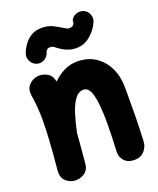

<svg xmlns="http://www.w3.org/2000/svg" viewBox="-166 -939 920 1120"><g transform="rotate(-20 294.5 -378.5)"><path d="M28.8 -11.7Q38.6 -116.2 43.2 -188.7Q47.9 -261.2 47.9 -315.9Q47.9 -361.8 44.9 -399.7Q42 -437.5 35.6 -476.1Q29.3 -514.2 48.8 -537.6Q68.4 -561 96.7 -567.9Q129.4 -575.7 161.6 -559.8Q193.8 -543.9 200.7 -502.4Q232.4 -533.7 270.5 -552.7Q308.6 -571.8 353 -571.8Q418.5 -571.8 465.8 -540.3Q513.2 -508.8 538.8 -454.6Q564.5 -400.4 564.5 -332.5Q564.5 -252.9 563.7 -167.5Q563 -82 558.6 0.5Q556.6 31.7 534.7 57.1Q512.7 82.5 472.7 82.5Q431.6 82.5 409.9 57.9Q388.2 33.2 390.1 1Q392.6 -49.3 394 -93.3Q395.5 -137.2 395.5 -174.8Q395.5 -290 380.6 -347.4Q365.7 -404.8 331.5 -404.8Q299.8 -404.8 277.1 -373.3Q254.4 -341.8 238.3 -290.3Q222.2 -238.8 210 -178.2V-177.2Q207 -138.2 203.4 -93.3Q199.7 -48.3 194.8 3.9Q191.4 43.9 162.4 62Q133.3 80.1 101.6 76.7Q71.3 73.7 48.3 51.3Q25.4 28.8 28.8 -11.7ZM127 -640.1Q103.5 -647.9 91.8 -671.1Q80.1 -694.3 87.4 -716.8Q96.7 -743.2 114.5 -768.6Q132.3 -793.9 159.7 -810.5Q187 -827.1 225.6 -827.1Q265.1 -827.1 294.9 -811.8Q324.7 -796.4 348.1 -781.7Q356.4 -777.3 362.1 -773.4Q367.7 -769.5 377.9 -769.5Q396 -769.5 403.3 -778.8Q410.6 -788.1 411.4 -796.6Q412.1 -805.2 410.2 -802.7Q418.9 -826.2 443.4 -835.4Q467.8 -844.7 489.7 -835.4Q512.7 -826.2 522.2 -802Q531.7 -777.8 522.5 -755.9Q502 -710 463.9 -678.2Q425.8 -646.5 377.9 -646.5Q348.1 -646.5 322.8 -656.5Q297.4 -666.5 272.9 -684.6Q262.7 -692.9 254.2 -698.5Q245.6 -704.1 232.9 -704.1Q219.2 -704.1 212.4 -696.5Q205.6 -689 203.9 -682.6Q202.1 -676.3 203.6 -679.7Q195.8 -656.2 172.9 -644.3Q149.9 -632.3 127 -640.1Z"/></g></svg>

Font: Mikhak-DS2-FD Black
Style: Regular
Weight: 900
Designer: Amin Abedi
Version: Version 3.2